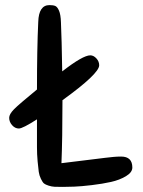

<svg xmlns="http://www.w3.org/2000/svg" viewBox="-20 -723 559 753"><path d="M225 -330Q225 -179 221 -83Q279 -90 327 -96Q375 -102 392 -104Q409 -106 424 -107.5Q439 -109 455 -109Q499 -109 499 -66Q499 -47 474 -32Q449 -17 415.5 -9.5Q382 -2 340 3Q298 8 271 9Q244 10 226 10Q205 10 194 9.5Q183 9 170.5 5Q158 1 152.5 -3.5Q147 -8 140.5 -21.5Q134 -35 132 -49Q130 -63 127.5 -90.5Q125 -118 125 -145.5Q125 -173 125 -220V-255Q69 -219 54 -219Q39 -219 27.5 -232Q16 -245 16 -261Q16 -275 34.5 -294Q53 -313 125 -372Q125 -532 130 -637Q132 -703 174 -703Q189 -703 197 -699.5Q205 -696 211.5 -681Q218 -666 219 -636Q222 -572 224 -443Q305 -506 334 -506Q347 -506 358 -494Q369 -482 369 -467Q369 -434 225 -330Z"/></svg>

Font: Sniglet
Style: Regular
Weight: 400
Designer: Haley Fiege
Foundry: Haley Fiege, Pablo Impallari, Brenda Gallo
Version: Version 2.000